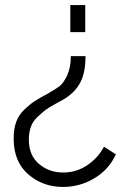

<svg xmlns="http://www.w3.org/2000/svg" viewBox="-20 -526 509 759"><path d="M317 -506V-399H258V-506ZM318 -304Q318 -239 297.5 -200Q277 -161 233 -134Q228 -131 199.5 -115.5Q171 -100 159.5 -91Q148 -82 129 -64.5Q110 -47 102 -24.5Q94 -2 94 26Q94 88 134 122Q174 156 230 156Q282 156 325 127Q368 98 391 54L438 84Q411 144 353.5 178.5Q296 213 229 213Q149 213 91.5 163Q34 113 34 22Q34 -16 44 -44Q54 -72 77.5 -94Q101 -116 117.5 -126.5Q134 -137 169 -156Q199 -173 215 -185Q231 -197 245.5 -228Q260 -259 260 -304Z"/></svg>

Font: Raleway-v4020
Style: Regular
Weight: 400
Designer: Matt McInerney, Pablo Impallari, Rodrigo Fuenzalida
Foundry: Matt McInerney, Pablo Impallari, Rodrigo Fuenzalida
Version: Version 4.020;PS 004.020;hotconv 1.0.88;makeotf.lib2.5.64775